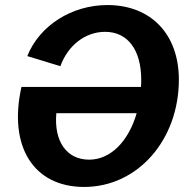

<svg xmlns="http://www.w3.org/2000/svg" viewBox="-20 -726 746 760"><path d="M313 14C525 14 688 -172 688 -411C688 -589 579 -706 405 -706C265 -706 137 -626 88 -504L219 -464C249 -547 318 -600 396 -600C486 -600 539 -528 539 -410C539 -401 539 -392 538 -382H65C12 -146 113 14 313 14ZM203 -278H521C489 -167 418 -94 333 -94C244 -94 193 -166 203 -278Z"/></svg>

Font: Ronzino Bold
Style: Italic
Weight: 700
Italic angle: -8°
Designer: Nunzio Mazzaferro
Foundry: Collletttivo
Version: Version 1.000;Glyphs 3.3 (3337)